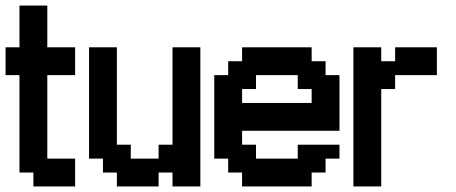

<svg xmlns="http://www.w3.org/2000/svg" viewBox="-20 -670 1640 690"><path d="M50 -500H0V-400H50V-50H100V0H250V-100H150V-400H250V-500H150V-650H50Z M450 -100V-150H400V-500H300V-100H350V-50H400V0H550V-50H600V0H700V-500H600V-150H550V-100Z M850 -350H900V-400H1050V-350H1100V-300H850ZM800 -450V-400H750V-100H800V-50H850V0H1100V-50H1150V-100H1200V-150H1050V-100H900V-150H850V-200H1200V-400H1150V-450H1100V-500H850V-450Z M1350 -450V-500H1250V0H1350V-350H1400V-400H1550V-500H1400V-450Z"/></svg>

Font: Analogue OS
Style: Regular
Weight: 400
Designer: AbFarid
Version: Version 1.000